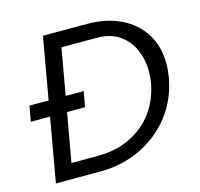

<svg xmlns="http://www.w3.org/2000/svg" viewBox="-103 -816 967 927"><g transform="rotate(-15 380.5 -352.5)"><path d="M65 0H285Q397 0 490.5 -45Q584 -90 645 -170Q706 -250 724 -353Q730 -389 730 -421Q730 -507 690 -571Q650 -635 577.5 -670Q505 -705 410 -705H189ZM261 -628H440Q505 -628 550 -597Q595 -566 617 -515.5Q639 -465 639 -406Q639 -381 634 -351Q620 -270 575 -208Q530 -146 458 -111Q386 -76 294 -76H163ZM310 -396H39L25 -319H296Z"/></g></svg>

Font: Geom Light
Style: Italic
Weight: 300
Italic angle: -10°
Version: Version 1.102